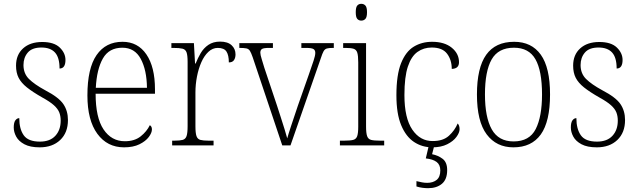

<svg xmlns="http://www.w3.org/2000/svg" viewBox="-20 -762 3341 1006"><path d="M188 10Q138 10 108 -6Q78 -22 65 -46Q52 -70 52 -94Q52 -120 60.5 -131.5Q69 -143 81 -143Q81 -86 104.5 -53Q128 -20 189 -20Q242 -20 270 -50.5Q298 -81 298 -130Q298 -154 290.5 -173Q283 -192 262.5 -210.5Q242 -229 202 -251Q151 -280 121 -304Q91 -328 77.5 -354.5Q64 -381 64 -418Q64 -475 101 -508.5Q138 -542 201 -542Q263 -542 293 -513Q323 -484 323 -448Q323 -403 292 -403Q292 -461 268 -487Q244 -513 197 -513Q148 -513 125.5 -486.5Q103 -460 103 -421Q103 -377 131.5 -348.5Q160 -320 217 -289Q288 -252 312 -216.5Q336 -181 336 -133Q336 -67 295.5 -28.5Q255 10 188 10Z M630 10Q542 10 490 -61Q438 -132 438 -262Q438 -404 486 -473.5Q534 -543 622 -543Q702 -543 747 -477Q792 -411 792 -294V-271H481Q481 -146 522.5 -84Q564 -22 634 -22Q685 -22 717 -47.5Q749 -73 765 -106Q776 -100 776 -84Q776 -66 759.5 -44Q743 -22 710.5 -6Q678 10 630 10ZM750 -302Q749 -395 717.5 -453.5Q686 -512 621 -512Q551 -512 519 -455.5Q487 -399 482 -302Z M882 0V-25H894Q922 -25 937 -29Q952 -33 957.5 -49Q963 -65 963 -101V-438Q963 -472 957.5 -487.5Q952 -503 936 -507Q920 -511 888 -511H878V-536H996L1002 -429H1005Q1016 -457 1031.5 -483.5Q1047 -510 1072 -527Q1097 -544 1133 -544Q1173 -544 1193.5 -525Q1214 -506 1214 -477Q1214 -459 1206 -447Q1198 -435 1179 -435Q1179 -473 1166.5 -492Q1154 -511 1121 -511Q1094 -511 1072 -490.5Q1050 -470 1035 -436Q1020 -402 1012 -360.5Q1004 -319 1004 -278V-100Q1004 -65 1009.5 -49Q1015 -33 1030 -29Q1045 -25 1073 -25H1099V0Z M1304 -462Q1296 -485 1289.5 -495.5Q1283 -506 1270.5 -508.5Q1258 -511 1234 -511V-536H1410V-511H1391Q1362 -511 1353 -505.5Q1344 -500 1344 -486Q1344 -475 1351.5 -451.5Q1359 -428 1365 -407L1432 -207Q1441 -179 1451.5 -146.5Q1462 -114 1471 -85Q1480 -56 1485 -37Q1490 -56 1504.5 -100Q1519 -144 1541 -209L1598 -371Q1614 -417 1623 -444Q1632 -471 1632 -485Q1632 -499 1622.5 -505Q1613 -511 1583 -511H1559V-536H1729V-511H1725Q1704 -511 1693 -508Q1682 -505 1675.5 -493.5Q1669 -482 1661 -457L1502 0H1459Z M1873 -654Q1860 -654 1852 -663Q1844 -672 1844 -698Q1844 -724 1852 -733Q1860 -742 1873 -742Q1886 -742 1894.5 -733Q1903 -724 1903 -698Q1903 -672 1894.5 -663Q1886 -654 1873 -654ZM1761 0V-25H1783Q1815 -25 1830.5 -29Q1846 -33 1851.5 -48.5Q1857 -64 1857 -98V-435Q1857 -470 1852 -486Q1847 -502 1832.5 -506.5Q1818 -511 1790 -511H1778V-536H1898V-99Q1898 -65 1903.5 -49Q1909 -33 1924.5 -29Q1940 -25 1972 -25H1993V0Z M2245 10Q2192 10 2149.5 -18Q2107 -46 2082 -106Q2057 -166 2057 -263Q2057 -370 2081.5 -431Q2106 -492 2148 -517.5Q2190 -543 2244 -543Q2309 -543 2347 -512Q2385 -481 2385 -436Q2385 -402 2347 -401Q2347 -448 2322.5 -480.5Q2298 -513 2242 -513Q2200 -513 2167.5 -490Q2135 -467 2117 -413Q2099 -359 2099 -264Q2099 -143 2140.5 -82.5Q2182 -22 2248 -23Q2302 -23 2332.5 -51Q2363 -79 2378 -115Q2388 -105 2388 -85Q2388 -67 2371.5 -44.5Q2355 -22 2323 -6Q2291 10 2245 10ZM2223 224Q2209 224 2193.5 222Q2178 220 2162 215V187Q2178 191 2191.5 193.5Q2205 196 2218 196Q2249 196 2268 180.5Q2287 165 2287 131Q2287 101 2267.5 86.5Q2248 72 2211 68L2229 -9H2258L2244 46Q2275 52 2299 70Q2323 88 2323 129Q2323 178 2295.5 201Q2268 224 2223 224Z M2670 10Q2581 10 2530 -58Q2479 -126 2479 -267Q2479 -407 2527.5 -475Q2576 -543 2674 -543Q2765 -543 2813.5 -475.5Q2862 -408 2862 -267Q2862 -125 2813.5 -57.5Q2765 10 2670 10ZM2671 -21Q2754 -21 2787 -86Q2820 -151 2820 -267Q2820 -391 2785.5 -451.5Q2751 -512 2673 -512Q2591 -512 2556 -450.5Q2521 -389 2521 -267Q2521 -148 2556.5 -84.5Q2592 -21 2671 -21Z M3107 10Q3057 10 3027 -6Q2997 -22 2984 -46Q2971 -70 2971 -94Q2971 -120 2979.5 -131.5Q2988 -143 3000 -143Q3000 -86 3023.5 -53Q3047 -20 3108 -20Q3161 -20 3189 -50.5Q3217 -81 3217 -130Q3217 -154 3209.5 -173Q3202 -192 3181.5 -210.5Q3161 -229 3121 -251Q3070 -280 3040 -304Q3010 -328 2996.5 -354.5Q2983 -381 2983 -418Q2983 -475 3020 -508.5Q3057 -542 3120 -542Q3182 -542 3212 -513Q3242 -484 3242 -448Q3242 -403 3211 -403Q3211 -461 3187 -487Q3163 -513 3116 -513Q3067 -513 3044.5 -486.5Q3022 -460 3022 -421Q3022 -377 3050.5 -348.5Q3079 -320 3136 -289Q3207 -252 3231 -216.5Q3255 -181 3255 -133Q3255 -67 3214.5 -28.5Q3174 10 3107 10Z"/></svg>

Font: Noto Serif Armenian SemiCondensed ExtraLight
Style: Regular
Weight: 200
Width: 4
Designer: Monotype Design Team
Foundry: Monotype Imaging Inc.
Version: Version 2.008; ttfautohint (v1.8.4.7-5d5b)